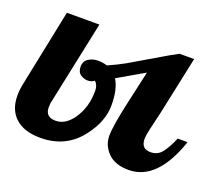

<svg xmlns="http://www.w3.org/2000/svg" viewBox="-97 -631 885 767"><g transform="rotate(20 345.5 -247.0)"><path d="M696.8 -179.2Q633.8 5.9 512.2 5.9Q454.6 5.9 424.3 -24.9Q394 -55.7 394 -96.7Q394 -137.2 417.5 -242.7L449.2 -384.8L336.9 -319.8Q360.8 -282.7 360.8 -212.9Q360.8 -143.6 307.6 -75.2Q245.1 5.9 137.2 5.9Q68.4 5.9 31.2 -27.8Q-5.9 -61.5 -5.9 -122.1Q-5.9 -148.9 1 -179.2L66.9 -500H205.1L130.9 -147.9Q127.9 -139.2 127.9 -120.1Q127.9 -79.1 171.4 -79.1Q214.8 -79.1 247.1 -127.9Q279.8 -177.2 279.8 -245.1Q279.8 -270 265.1 -283.2Q253.4 -273.9 237.5 -273.9Q221.7 -273.9 206.5 -283.7Q191.9 -293.9 191.9 -317.1Q191.9 -340.3 210 -351.6Q228 -362.8 249.3 -362.8Q270.5 -362.8 289.1 -356.9Q326.2 -373.5 357.4 -390.6L479.5 -462.4Q510.3 -481 545.9 -500H607.9L555.2 -252L537.1 -174.8Q530.8 -146 530.8 -132.8Q530.8 -90.8 570.8 -90.8Q601.1 -90.8 619.1 -114.3Q637.2 -137.2 654.8 -179.2Z"/></g></svg>

Font: UVF Lobster12
Style: Regular
Weight: 400
Designer: Pablo Impallari
Foundry: Pablo Impallari. www.impallari.com
Version: Version 1.004